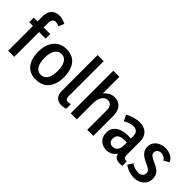

<svg xmlns="http://www.w3.org/2000/svg" viewBox="79 -1728 2632 2632"><g transform="rotate(45 1394.5 -412.5)"><path d="M105 0V-665Q105 -752 149.5 -795.5Q194 -839 261 -839Q291 -839 324 -830.5Q357 -822 390 -804L353 -722Q336 -732 319.5 -737Q303 -742 288 -742Q258 -742 240.5 -720Q223 -698 223 -652V0ZM33 -481V-569H351V-481Z M782 -282Q782 -347 767 -393Q752 -439 723.5 -463Q695 -487 655 -487Q616 -487 586.5 -463Q557 -439 541.5 -393.5Q526 -348 526 -284Q526 -220 541 -175Q556 -130 585 -106Q614 -82 653 -82Q694 -82 723 -105.5Q752 -129 767 -174.5Q782 -220 782 -282ZM904 -284Q904 -193 874 -125.5Q844 -58 787.5 -22Q731 14 650 14Q568 14 513.5 -23.5Q459 -61 432 -127.5Q405 -194 405 -282Q405 -373 435 -441Q465 -509 522 -546Q579 -583 658 -583Q740 -583 794.5 -546Q849 -509 876.5 -441.5Q904 -374 904 -284Z M1014 -134V-825H1132V-146Q1132 -112 1144 -97Q1156 -82 1179 -82Q1189 -82 1203.5 -84.5Q1218 -87 1230 -91L1231 0Q1210 7 1190 10.5Q1170 14 1151 14Q1086 14 1050 -23Q1014 -60 1014 -134Z M1638 0V-374Q1638 -430 1614.5 -459.5Q1591 -489 1552 -489Q1522 -489 1495.5 -469.5Q1469 -450 1452.5 -409.5Q1436 -369 1436 -304V0H1318V-825H1436V-404H1393Q1416 -494 1470.5 -538.5Q1525 -583 1590 -583Q1638 -583 1675.5 -561Q1713 -539 1734.5 -495Q1756 -451 1756 -385V0Z M2162 -114 2185 -113Q2174 -69 2148 -41Q2122 -13 2088.5 0.5Q2055 14 2020 14Q1974 14 1934.5 -6.5Q1895 -27 1872 -66Q1849 -105 1849 -161Q1849 -243 1914 -291.5Q1979 -340 2092 -340Q2114 -340 2143.5 -338.5Q2173 -337 2196 -332V-254Q2171 -258 2148.5 -259.5Q2126 -261 2097 -261Q2052 -261 2023.5 -249Q1995 -237 1982 -215Q1969 -193 1969 -161Q1969 -123 1990 -102Q2011 -81 2046 -81Q2075 -81 2097 -94Q2119 -107 2132 -135.5Q2145 -164 2145 -210V-387Q2145 -438 2119 -461Q2093 -484 2051 -484Q2020 -484 1983 -471Q1946 -458 1909 -437L1868 -523Q1914 -551 1970 -567Q2026 -583 2076 -583Q2132 -583 2174 -562Q2216 -541 2240 -498.5Q2264 -456 2264 -391V-141Q2264 -108 2273.5 -93Q2283 -78 2309 -78Q2312 -78 2316.5 -78Q2321 -78 2325 -79L2329 8Q2315 11 2301.5 12.5Q2288 14 2276 14Q2222 14 2192 -16.5Q2162 -47 2162 -114Z M2551 14Q2504 14 2455 -2Q2406 -18 2365 -50L2409 -122Q2440 -101 2476.5 -89.5Q2513 -78 2546 -78Q2582 -78 2607.5 -97Q2633 -116 2633 -154Q2633 -182 2615 -199.5Q2597 -217 2568.5 -231Q2540 -245 2509 -259.5Q2478 -274 2449.5 -294Q2421 -314 2403 -345Q2385 -376 2385 -424Q2385 -474 2412.5 -510Q2440 -546 2484 -564.5Q2528 -583 2576 -583Q2629 -583 2678.5 -560Q2728 -537 2752 -484L2675 -439Q2660 -467 2632.5 -480.5Q2605 -494 2579 -494Q2559 -494 2541.5 -486Q2524 -478 2513 -463Q2502 -448 2502 -425Q2502 -399 2520 -381.5Q2538 -364 2566.5 -350.5Q2595 -337 2626.5 -322.5Q2658 -308 2686 -288Q2714 -268 2732 -238Q2750 -208 2750 -162Q2750 -105 2722 -65.5Q2694 -26 2649 -6Q2604 14 2551 14Z"/></g></svg>

Font: Yaldevi SemiBold
Style: Regular
Weight: 600
Designer: Sol Matas, Rajitha Manaperi, Kosala Senevirathne
Foundry: Mooniak
Version: Version 1.100